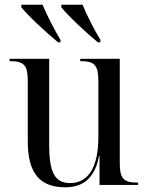

<svg xmlns="http://www.w3.org/2000/svg" viewBox="-20 -786 629 816"><path d="M227 -606H237V-616C212 -659 179 -721 161 -766H71L70 -756C97 -721 177 -647 227 -606ZM396 -606H406L407 -616C381 -659 349 -721 331 -766H241L240 -756C267 -721 346 -647 396 -606ZM257 10C315 10 380 -12 401 -123H403V0H567V-10H564C505 -10 489 -27 489 -94V-536H321V-526H324C383 -526 398 -508 398 -440V-203C398 -80 358 -8 278 -8C212 -8 189 -55 189 -172V-536H21V-526H24C82 -526 98 -508 98 -443V-185C98 -48 151 10 257 10Z"/></svg>

Font: Noto Serif Display SemiCondensed
Style: Regular
Weight: 400
Width: 4
Designer: Monotype Design Team
Foundry: Monotype Imaging Inc.
Version: Version 2.009